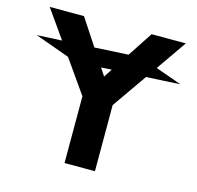

<svg xmlns="http://www.w3.org/2000/svg" viewBox="-105 -834 971 944"><g transform="rotate(15 380.5 -361.5)"><path d="M303.2 0H458V-336.4L580.6 -512.2L753.4 -521.5L620.1 -568.8L727.1 -722.7H552.7L469.7 -596.2L297.9 -586.9L208.5 -722.7H34.2L135.7 -578.6L8.3 -572.3L184.6 -508.8L303.2 -339.8ZM380.9 -461.4 355 -500.5 408.7 -503.4Z"/></g></svg>

Font: Giphurs ExtraBold
Style: Regular
Weight: 800
Version: Version 1.000